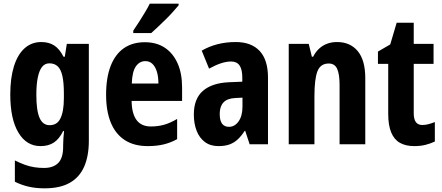

<svg xmlns="http://www.w3.org/2000/svg" viewBox="-20 -786 2410 1046"><path d="M205 -557Q246 -557 275 -538.5Q304 -520 326 -477H333L344 -547H464V-19Q464 64 438.5 122Q413 180 360 210Q307 240 223 240Q175 240 136 231Q97 222 61 204V88Q89 102 115 111.5Q141 121 167 125Q193 129 220 129Q270 129 297 102Q324 75 324 14V4Q324 -13 325.5 -34Q327 -55 329 -72H324Q303 -29 273.5 -9.5Q244 10 201 10Q124 10 80 -64Q36 -138 36 -271Q36 -361 56 -425Q76 -489 114 -523Q152 -557 205 -557ZM249 -441Q225 -441 209.5 -422Q194 -403 186 -364.5Q178 -326 178 -269Q178 -184 195.5 -144Q213 -104 250 -104Q270 -104 284.5 -112.5Q299 -121 308.5 -139.5Q318 -158 323 -186Q328 -214 328 -252V-277Q328 -335 320 -371.5Q312 -408 294.5 -424.5Q277 -441 249 -441Z M769 -556Q833 -556 878 -526Q923 -496 947.5 -441Q972 -386 972 -309V-236H697Q698 -167 724 -132Q750 -97 802 -97Q841 -97 874.5 -106.5Q908 -116 945 -138V-28Q911 -9 872.5 0.5Q834 10 785 10Q710 10 659.5 -23Q609 -56 583.5 -118.5Q558 -181 558 -270Q558 -363 583 -427Q608 -491 655 -523.5Q702 -556 769 -556ZM772 -453Q740 -453 720 -424Q700 -395 698 -331H843Q843 -369 834.5 -396Q826 -423 810.5 -438Q795 -453 772 -453ZM953 -757Q941 -743 923.5 -723Q906 -703 884.5 -682Q863 -661 842 -641Q821 -621 804 -606H706V-619Q723 -644 739 -669Q755 -694 770 -719Q785 -744 796 -766H953Z M1264 -557Q1349 -557 1394.5 -508.5Q1440 -460 1440 -363V0H1340L1316 -73H1313Q1295 -45 1275 -26.5Q1255 -8 1230 1Q1205 10 1170 10Q1126 10 1096 -12.5Q1066 -35 1051 -74Q1036 -113 1036 -162Q1036 -248 1085.5 -291Q1135 -334 1228 -338L1300 -341V-363Q1300 -408 1285 -429.5Q1270 -451 1239 -451Q1213 -451 1183 -441Q1153 -431 1119 -412L1079 -510Q1118 -533 1164.5 -545Q1211 -557 1264 -557ZM1262 -252Q1218 -250 1197.5 -228Q1177 -206 1177 -166Q1177 -129 1190 -112Q1203 -95 1227 -95Q1259 -95 1280 -125Q1301 -155 1301 -205V-254Z M1816 -557Q1888 -557 1929 -507.5Q1970 -458 1970 -360V0H1830V-323Q1830 -381 1817 -410.5Q1804 -440 1771 -440Q1726 -440 1709.5 -398Q1693 -356 1693 -261V0H1553V-547H1662L1679 -477H1686Q1699 -503 1718.5 -521Q1738 -539 1762.5 -548Q1787 -557 1816 -557Z M2281 -105Q2297 -105 2314 -109.5Q2331 -114 2349 -121V-15Q2326 -4 2298.5 3Q2271 10 2237 10Q2190 10 2158.5 -8Q2127 -26 2111 -65Q2095 -104 2095 -165V-438H2039V-505L2106 -544L2141 -662H2234V-547H2342V-438H2234V-169Q2234 -137 2245.5 -121Q2257 -105 2281 -105Z"/></svg>

Font: Noto Sans Display Condensed
Style: Bold
Weight: 700
Width: 3
Designer: Monotype Design Team
Foundry: Monotype Imaging Inc.
Version: Version 2.003